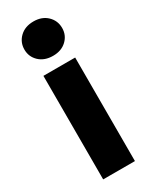

<svg xmlns="http://www.w3.org/2000/svg" viewBox="-208 -848 711 896"><g transform="rotate(-30 147.5 -400.5)"><path d="M61.8 0V-557.9H232.9V0ZM148.3 -616.1Q102.5 -616.1 74.4 -642.6Q46.3 -669.2 46.3 -708.1Q46.3 -747.5 74.4 -774.4Q102.5 -801.2 148.3 -801.2Q193.6 -801.2 221.5 -774.4Q249.4 -747.5 249.4 -708.1Q249.4 -669.2 221.5 -642.6Q193.6 -616.1 148.3 -616.1Z"/></g></svg>

Font: Poppins Variable
Style: Regular
Weight: 100
Designer: Jonny Pinhorn
Foundry: Indian Type Foundry
Version: Version 6.000